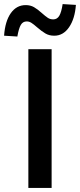

<svg xmlns="http://www.w3.org/2000/svg" viewBox="-33 -921 392 941"><path d="M0 0ZM106 -680H220V0H106ZM-13 -746Q-8 -817 20 -856.5Q48 -896 93 -896Q116 -896 133.5 -886Q151 -876 172 -857Q190 -841 201.5 -833.5Q213 -826 228 -826Q247 -826 257.5 -843.5Q268 -861 274 -901L339 -897Q334 -829 305.5 -787.5Q277 -746 233 -746Q208 -746 189.5 -757Q171 -768 149 -787Q132 -802 121 -809Q110 -816 98 -816Q79 -816 69 -799Q59 -782 52 -742Z"/></svg>

Font: Martel Sans SemiBold
Style: Regular
Weight: 600
Designer: Dan Reynolds and Mathieu Réguer
Foundry: Dan Reynolds and Mathieu Réguer
Version: Version 1.002; ttfautohint (v1.1) -l 5 -r 5 -G 72 -x 0 -D la